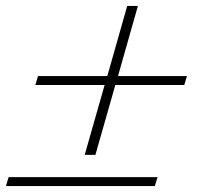

<svg xmlns="http://www.w3.org/2000/svg" viewBox="-48 -626 680 646"><path d="M-28 0 -19 -30H482L473 0ZM80 -370H313L380 -606H416L349 -370H581L572 -340H340L273 -105H237L304 -340H71Z"/></svg>

Font: Playfair Display ExtraBold
Style: Italic
Weight: 800
Italic angle: -14°
Designer: Claus Eggers Sørensen
Foundry: Claus Eggers Sørensen
Version: Version 1.203